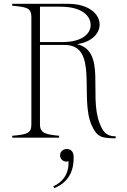

<svg xmlns="http://www.w3.org/2000/svg" viewBox="-20 -720 663 1004"><path d="M500 -78C444 -227 537 -452 383 -489C462 -501 501 -546 501 -592C501 -646 445 -700 336 -700H44V-690C120 -683 144 -679 144 -631V-69C144 -21 119 -17 44 -10V0H289V-10C224 -17 189 -21 189 -69V-485H318C497 -485 396 -214 458 -68C487 0 516 1 572 3H585V-7C532 -7 516 -36 500 -78ZM306 -500H189V-685H296C410 -685 454 -636 454 -589C454 -544 410 -500 306 -500ZM259 254 263 264C351 229 367 156 365 97C364 69 346 59 329 59C310 59 294 73 294 92C294 112 310 125 327 125C331 125 334 124 338 123C341 163 329 222 259 254Z"/></svg>

Font: Sprat Condensed Thin
Style: Regular
Weight: 100
Width: 3
Designer: Ethan Nakache
Foundry: Collletttivo
Version: Version 2.000;Glyphs 3.2 (3217)